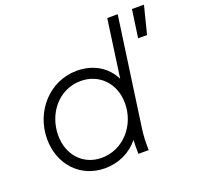

<svg xmlns="http://www.w3.org/2000/svg" viewBox="-133 -898 1076 1051"><g transform="rotate(-20 405.5 -372.5)"><path d="M306 12C385 12 457 -22 504 -81C503 -55 502 -30 503 0H563C562 -47 563 -79 569 -124L658 -757H597L550 -420C513 -496 437 -543 341 -543C182 -543 61 -408 61 -246C61 -100 161 12 306 12ZM125 -244C125 -374 216 -483 342 -483C448 -483 529 -403 529 -286C529 -157 434 -48 308 -48C200 -48 125 -131 125 -244ZM718 -595H770L811 -757H741Z"/></g></svg>

Font: Mluvka Light
Style: Italic
Weight: 300
Italic angle: -8°
Designer: Modified by Jiří Krblich, Original typeface by Gumpita Rahayu
Foundry: Gumpita Rahayu & Jiří Krblich
Version: Version 2.000;Glyphs 3.1.1 (3134)